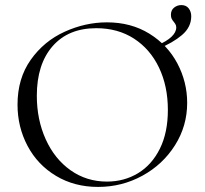

<svg xmlns="http://www.w3.org/2000/svg" viewBox="-20 -724 806 756"><path d="M49 -312Q49 -415 101 -488.5Q153 -562 234.5 -599Q316 -636 401 -636Q496 -636 568 -591.5Q640 -547 678.5 -474Q717 -401 717 -319Q717 -228 669 -152Q621 -76 540.5 -32Q460 12 366 12Q273 12 200.5 -31.5Q128 -75 88.5 -149.5Q49 -224 49 -312ZM641 -291Q641 -385 606 -458Q571 -531 507.5 -572Q444 -613 359 -613Q249 -613 187 -542Q125 -471 125 -347Q125 -253 160 -175.5Q195 -98 258 -53.5Q321 -9 401 -9Q469 -9 523.5 -42Q578 -75 609.5 -138.5Q641 -202 641 -291ZM674 -616Q674 -624 670 -630Q666 -636 665 -637Q659 -644 656 -650Q653 -656 653 -666Q653 -684 665.5 -694Q678 -704 694 -704Q713 -704 723 -691Q733 -678 733 -660Q733 -617 696.5 -586Q660 -555 603 -532L600 -546Q636 -561 655 -579Q674 -597 674 -616Z"/></svg>

Font: Cormorant SC
Style: Regular
Weight: 400
Designer: Christian Thalmann (Catharsis Fonts)
Foundry: Catharsis Fonts
Version: Version 4.000